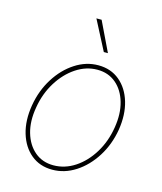

<svg xmlns="http://www.w3.org/2000/svg" viewBox="-117 -864 814 962"><g transform="rotate(15 290.0 -383.0)"><path d="M244.3 11.4Q179.7 11.4 134.4 -25.9Q89.1 -63.2 69.8 -127.8Q50.4 -192.5 63.9 -274.1Q77.4 -353.7 117.4 -417.1Q157.3 -480.5 214 -517.2Q270.6 -554 333.8 -554Q399.1 -554 444.4 -516.3Q489.7 -478.7 509.1 -414.1Q528.4 -349.4 515.6 -268.5Q502.1 -188.9 462 -125.5Q421.9 -62.1 365.1 -25.4Q308.2 11.4 244.3 11.4ZM244.3 -11.4Q303.3 -11.4 355.5 -45.6Q407.7 -79.9 444.2 -139.4Q480.8 -198.9 492.9 -274.1Q505 -347.3 488.3 -405.5Q471.6 -463.8 431.8 -497.5Q392 -531.2 335.2 -531.2Q277 -531.2 224.8 -496.6Q172.6 -462 135.7 -402.5Q98.7 -343 86.6 -268.5Q73.9 -195.3 90.7 -137.1Q107.6 -78.8 147.5 -45.1Q187.5 -11.4 244.3 -11.4ZM363.6 -625H342.3L262.8 -778.4H289.8Z"/></g></svg>

Font: Inter UI Thin
Style: Italic
Weight: 100
Italic angle: -9.39999°
Designer: Rasmus Andersson
Foundry: rsms
Version: 3.2;8d6f07862